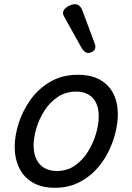

<svg xmlns="http://www.w3.org/2000/svg" viewBox="-20 -875 629 914"><path d="M241 19Q179 19 136 -6Q93 -31 71.5 -75.5Q50 -120 50 -176Q50 -229 69 -288.5Q88 -348 125.5 -400.5Q163 -453 219.5 -486Q276 -519 351 -519Q413 -519 455.5 -495.5Q498 -472 519.5 -429.5Q541 -387 541 -331Q541 -291 529.5 -243.5Q518 -196 494.5 -149.5Q471 -103 435 -65Q399 -27 350.5 -4Q302 19 241 19ZM251 -61Q300 -61 337 -87Q374 -113 399 -153.5Q424 -194 437 -238.5Q450 -283 450 -321Q450 -360 437 -386Q424 -412 400 -425.5Q376 -439 343 -439Q293 -439 255 -413.5Q217 -388 191.5 -348Q166 -308 153 -264Q140 -220 140 -183Q140 -144 153.5 -116.5Q167 -89 192 -75Q217 -61 251 -61ZM399 -623Q392 -623 384.5 -628Q377 -633 369 -646L288 -791Q285 -797 282.5 -802Q280 -807 280 -813Q280 -824 289 -833.5Q298 -843 311.5 -849Q325 -855 338 -855Q361 -855 373 -823L430 -670Q432 -666 433 -661.5Q434 -657 434 -653Q434 -638 422.5 -630.5Q411 -623 399 -623Z"/></svg>

Font: Playwrite RO
Style: Regular
Weight: 400
Designer: Veronika Burian, José Scaglione
Foundry: TypeTogether
Version: Version 1.002